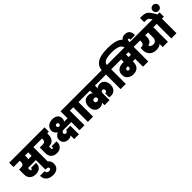

<svg xmlns="http://www.w3.org/2000/svg" viewBox="337 -3002 5311 5311"><g transform="rotate(-45 2993.0 -346.5)"><path d="M845 -571H768V0H564V-269H252V-201Q252 -185 260 -174.5Q268 -164 284 -164Q299 -164 306.5 -174Q314 -184 314 -199V-212H510Q511 -201 511 -187Q511 -97 452 -44Q393 9 288 9Q212 9 158.5 -20Q105 -49 77.5 -99Q50 -149 50 -211V-413H113Q185 -413 211 -440.5Q237 -468 237 -520V-571H-11V-740H845ZM564 -571H441V-520Q441 -472 430 -435H564Z M848 159Q848 254 784.5 309.5Q721 365 614 365Q541 365 478.5 340.5Q416 316 376.5 261Q337 206 337 118H517Q516 164 541 185.5Q566 207 609 207Q642 207 659 194Q676 181 676 157Q676 133 658.5 119Q641 105 607 105H564V-52H607Q726 -52 787 2.5Q848 57 848 159Z M1310 -545Q1310 -427 1260.5 -355Q1211 -283 1086 -276V-199Q1086 -164 1113 -164Q1126 -164 1132.5 -174Q1139 -184 1139 -199V-232H1334Q1335 -220 1335 -206Q1335 -107 1277.5 -49Q1220 9 1117 9Q1043 9 990.5 -19.5Q938 -48 911 -97.5Q884 -147 884 -209V-438H982Q1054 -438 1080 -465.5Q1106 -493 1106 -545V-571H823V-740H1373V-571H1310Z M2272 -740V-571H2195V0H2000V-321H1673Q1647 -308 1634 -293Q1621 -278 1621 -256Q1621 -232 1637.5 -216.5Q1654 -201 1679 -201Q1709 -201 1725 -221.5Q1741 -242 1741 -268H1909V68H1723V-75Q1703 -54 1672 -43.5Q1641 -33 1603 -33Q1519 -33 1465 -81.5Q1411 -130 1411 -210Q1411 -274 1444 -316Q1477 -358 1534 -389Q1492 -410 1466 -448.5Q1440 -487 1440 -544Q1440 -602 1470.5 -649Q1501 -696 1556 -722.5Q1611 -749 1681 -749Q1776 -749 1837 -702.5Q1898 -656 1898 -568Q1898 -512 1865 -467H2000V-740ZM1622 -528Q1622 -503 1641.5 -486Q1661 -469 1697 -469Q1730 -494 1730 -525Q1730 -545 1716 -560.5Q1702 -576 1675 -576Q1652 -576 1637 -562.5Q1622 -549 1622 -528Z M2327 0V-571H2250V-740H2607V-571H2531V0Z M3176 -571V-461Q3220 -513 3302 -513Q3366 -513 3410.5 -482Q3455 -451 3477.5 -398.5Q3500 -346 3500 -283Q3500 -213 3474 -161.5Q3448 -110 3401.5 -83Q3355 -56 3295 -56Q3259 -56 3224 -65V-223Q3230 -221 3239 -221Q3263 -221 3278 -236.5Q3293 -252 3293 -278Q3293 -304 3278.5 -322Q3264 -340 3235 -340Q3207 -340 3191.5 -321Q3176 -302 3176 -267V0H2980V-100Q2933 -43 2840 -43Q2777 -43 2731.5 -73.5Q2686 -104 2662 -157Q2638 -210 2638 -278Q2638 -384 2693 -448.5Q2748 -513 2848 -513Q2936 -513 2980 -461V-571H2585V-740H3553V-571ZM2912 -214Q2941 -214 2960.5 -232.5Q2980 -251 2980 -279Q2980 -306 2961.5 -323.5Q2943 -341 2913 -341Q2883 -341 2864 -323Q2845 -305 2845 -277Q2845 -249 2863 -231.5Q2881 -214 2912 -214Z M4151 -1058Q4441 -1058 4572.5 -963Q4704 -868 4704 -702V-685H4505V-697Q4505 -797 4421 -845Q4337 -893 4146 -893Q3974 -893 3897 -855.5Q3820 -818 3811 -740H3888V-571H3812V0H3608V-571H3531V-740H3609Q3619 -892 3747.5 -975Q3876 -1058 4151 -1058Z M4767 -571H4690V0H4485V-305H4391V-277Q4391 -165 4330 -100.5Q4269 -36 4153 -36Q4081 -36 4026.5 -63Q3972 -90 3942 -139.5Q3912 -189 3912 -255Q3912 -362 3981.5 -416.5Q4051 -471 4157 -471H4201V-571H3866V-740H4767ZM4485 -571H4391V-471H4485ZM4201 -305H4163Q4135 -305 4118 -292.5Q4101 -280 4101 -256Q4101 -232 4114.5 -220Q4128 -208 4149 -208Q4175 -208 4188 -224Q4201 -240 4201 -266Z M4563 -685V-773Q4563 -830 4583 -879.5Q4603 -929 4648 -960.5Q4693 -992 4763 -992Q4856 -992 4904 -934Q4952 -876 4947 -774H4768L4769 -788Q4769 -810 4760.5 -821.5Q4752 -833 4738 -833Q4704 -833 4704 -773V-685Z M5536 -571H5459V0H5255V-121Q5189 -63 5077 -63Q4947 -63 4874.5 -139Q4802 -215 4802 -345Q4802 -374 4807 -414H4815Q4893 -414 4918 -447Q4943 -480 4943 -540V-571H4745V-740H5536ZM5255 -571H5144V-502Q5144 -429 5112.5 -378.5Q5081 -328 5006 -314Q5010 -279 5040.5 -255.5Q5071 -232 5122 -232Q5187 -232 5221 -272Q5255 -312 5255 -375Z M5882 -1014Q5930 -1014 5963.5 -981Q5997 -948 5997 -900Q5997 -853 5963.5 -820Q5930 -787 5882 -787Q5835 -787 5802 -820Q5769 -853 5769 -900Q5769 -948 5802 -981Q5835 -1014 5882 -1014ZM5436 -1012Q5526 -1011 5578.5 -992.5Q5631 -974 5678 -917.5Q5725 -861 5790 -740H5871V-571H5795V0H5591V-571H5514V-740H5600Q5567 -789 5547.5 -810.5Q5528 -832 5504.5 -840.5Q5481 -849 5439 -849H5380V-1012Z"/></g></svg>

Font: Fz Poppins Black
Style: Regular
Weight: 900
Designer: Ninad Kale (Devanagari), Jonny Pinhorn (Latin)
Foundry: Indian Type Foundry
Version: Vit hóa bi Vntype.Com & FontZin.Com